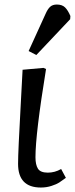

<svg xmlns="http://www.w3.org/2000/svg" viewBox="-20 -817 332 851"><path d="M181.2 -753.9Q190.9 -776.4 201.9 -786.6Q212.9 -796.9 231.9 -796.9Q255.4 -796.9 268.3 -784.2Q281.2 -771.5 292 -746.1L291 -731.9L141.1 -573.2L106.9 -590.8ZM172.9 -516.1 184.1 -511.2Q137.2 -223.6 137.2 -120.1Q137.2 -86.9 148.2 -69.3Q159.2 -51.8 191.9 -51.8Q223.1 -51.8 251 -67.9L272 -28.8Q252.9 -14.6 241.9 -7.6Q231 -0.5 208.7 6.8Q186.5 14.2 161.1 14.2Q60.1 14.2 60.1 -90.8Q60.1 -119.1 63.2 -185.5Q66.4 -252 72.5 -365.7Q78.6 -479.5 80.1 -507.8Z"/></svg>

Font: Literata Book
Style: Italic
Weight: 400
Italic angle: -3°
Designer: Latin by Veronika Burian and Jose Scaglione. Greek by Irene Vlachou. Cyrillic by Vera Evstafieva
Foundry: TypeTogether
Version: Version 1.003;PS 001.003;hotconv 1.0.88;makeotf.lib2.5.64775